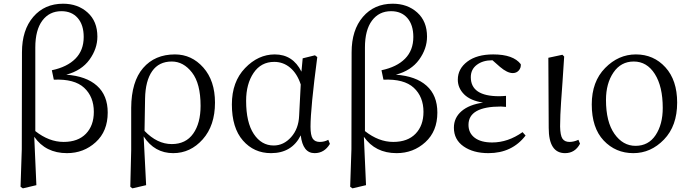

<svg xmlns="http://www.w3.org/2000/svg" viewBox="-20 -827 3784 1054"><path d="M173.8 -566.4V-107.4Q249 -47.9 329.1 -47.9Q408.2 -47.9 451.7 -92.8Q495.1 -137.7 495.1 -212.9Q495.1 -295.9 441.9 -345.2Q388.7 -394.5 275.4 -389.6L264.6 -441.4Q348.6 -459 394 -504.9Q439.5 -550.8 439.5 -624Q439.5 -690.4 406.7 -728Q374 -765.6 317.4 -765.6Q251 -765.6 212.4 -713.9Q173.8 -662.1 173.8 -566.4ZM99.6 -7.8 100.6 -540Q100.6 -662.1 162.6 -734.4Q224.6 -806.6 326.2 -806.6Q407.2 -806.6 460.9 -758.3Q514.6 -710 514.6 -626Q514.6 -559.6 471.2 -499.5Q427.7 -439.5 343.8 -417Q453.1 -409.2 512.2 -356.4Q571.3 -303.7 571.3 -209Q571.3 -106.4 505.4 -46.4Q439.5 13.7 347.7 13.7Q230.5 13.7 168 -76.2L179.7 189.5L105.5 207L92.8 198.2Z M776.4 -286.1 773.4 -108.4Q842.8 -36.1 922.9 -36.1Q1000 -36.1 1040.5 -93.3Q1081.1 -150.4 1081.1 -246.1Q1081.1 -368.2 1034.2 -428.7Q987.3 -489.3 922.9 -489.3Q852.5 -489.3 815.4 -436.5Q778.3 -383.8 776.4 -286.1ZM700.2 -3.9V-235.4Q701.2 -378.9 765.6 -453.6Q830.1 -528.3 940.4 -528.3Q1032.2 -528.3 1096.2 -456.1Q1160.2 -383.8 1160.2 -263.7Q1160.2 -137.7 1092.8 -62Q1025.4 13.7 930.7 13.7Q828.1 13.7 768.6 -78.1L782.2 189.5L707 207L695.3 198.2Z M1622.1 -191.4 1630.9 -363.3Q1611.3 -422.9 1573.2 -455.1Q1535.2 -487.3 1485.4 -487.3Q1413.1 -487.3 1372.1 -426.8Q1331.1 -366.2 1331.1 -273.4Q1331.1 -155.3 1373 -91.8Q1415 -28.3 1482.4 -28.3Q1537.1 -28.3 1578.1 -74.2Q1619.1 -120.1 1622.1 -191.4ZM1782.2 -59.6 1791 -37.1Q1760.7 13.7 1707 13.7Q1642.6 13.7 1630.9 -84Q1582 13.7 1467.8 13.7Q1374 13.7 1313.5 -55.7Q1252.9 -125 1252.9 -253.9Q1252.9 -377.9 1325.2 -453.1Q1397.5 -528.3 1488.3 -528.3Q1587.9 -528.3 1634.8 -433.6L1641.6 -506.8L1709 -523.4L1721.7 -513.7Q1684.6 -232.4 1684.6 -131.8Q1684.6 -84 1696.8 -65.9Q1709 -47.9 1735.4 -47.9Q1760.7 -47.9 1782.2 -59.6Z M1983.4 -566.4V-107.4Q2058.6 -47.9 2138.7 -47.9Q2217.8 -47.9 2261.2 -92.8Q2304.7 -137.7 2304.7 -212.9Q2304.7 -295.9 2251.5 -345.2Q2198.2 -394.5 2085 -389.6L2074.2 -441.4Q2158.2 -459 2203.6 -504.9Q2249 -550.8 2249 -624Q2249 -690.4 2216.3 -728Q2183.6 -765.6 2127 -765.6Q2060.5 -765.6 2022 -713.9Q1983.4 -662.1 1983.4 -566.4ZM1909.2 -7.8 1910.2 -540Q1910.2 -662.1 1972.2 -734.4Q2034.2 -806.6 2135.7 -806.6Q2216.8 -806.6 2270.5 -758.3Q2324.2 -710 2324.2 -626Q2324.2 -559.6 2280.8 -499.5Q2237.3 -439.5 2153.3 -417Q2262.7 -409.2 2321.8 -356.4Q2380.9 -303.7 2380.9 -209Q2380.9 -106.4 2314.9 -46.4Q2249 13.7 2157.2 13.7Q2040 13.7 1977.5 -76.2L1989.3 189.5L1915 207L1902.3 198.2Z M2848.6 -101.6 2865.2 -83Q2791 13.7 2661.1 13.7Q2578.1 13.7 2524.9 -23.4Q2471.7 -60.5 2471.7 -126Q2471.7 -180.7 2513.7 -216.8Q2555.7 -252.9 2631.8 -263.7Q2562.5 -274.4 2527.8 -309.1Q2493.2 -343.8 2493.2 -389.6Q2493.2 -449.2 2545.4 -488.8Q2597.7 -528.3 2687.5 -528.3Q2797.9 -528.3 2838.9 -474.6Q2840.8 -455.1 2828.1 -440.4Q2815.4 -425.8 2794.9 -425.8Q2764.6 -425.8 2724.6 -460L2683.6 -496.1H2681.6Q2630.9 -496.1 2597.7 -471.2Q2564.5 -446.3 2564.5 -403.3Q2564.5 -298.8 2719.7 -298.8Q2736.3 -298.8 2757.8 -300.8V-240.2Q2734.4 -242.2 2729.5 -242.2Q2551.8 -242.2 2551.8 -141.6Q2551.8 -96.7 2585.9 -70.8Q2620.1 -44.9 2681.6 -44.9Q2768.6 -44.9 2848.6 -101.6Z M3082 13.7Q2992.2 13.7 2992.2 -125L2990.2 -509.8L3067.4 -526.4L3077.1 -516.6Q3073.2 -452.1 3067.9 -376.5Q3062.5 -300.8 3060.1 -267.1Q3057.6 -233.4 3056.2 -197.3Q3054.7 -161.1 3054.7 -132.8Q3055.7 -83 3067.9 -65.4Q3080.1 -47.9 3106.4 -47.9Q3129.9 -47.9 3155.3 -59.6L3164.1 -38.1Q3136.7 13.7 3082 13.7Z M3457 13.7Q3359.4 13.7 3293.9 -55.7Q3228.5 -125 3228.5 -253.9Q3228.5 -378.9 3301.8 -453.6Q3375 -528.3 3470.7 -528.3Q3568.4 -528.3 3632.8 -457.5Q3697.3 -386.7 3697.3 -263.7Q3697.3 -135.7 3625 -61Q3552.7 13.7 3457 13.7ZM3468.8 -26.4Q3540 -26.4 3579.1 -85.4Q3618.2 -144.5 3618.2 -234.4Q3618.2 -352.5 3574.7 -420.9Q3531.2 -489.3 3459 -489.3Q3388.7 -489.3 3347.7 -429.2Q3306.6 -369.1 3306.6 -278.3Q3306.6 -158.2 3353 -92.3Q3399.4 -26.4 3468.8 -26.4Z"/></svg>

Font: Bpmf Zihi Serif Regular
Style: Regular
Weight: 400
Foundry: But Ko
Version: Version 1.320